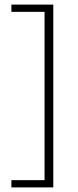

<svg xmlns="http://www.w3.org/2000/svg" viewBox="-20 -695 338 834"><path d="M211.5 119H29.5V87.5H173.5V-643.5H29.5V-675H211.5Z"/></svg>

Font: Anek Bangla Medium ExtraLight
Style: Regular
Weight: 250
Version: Version 1.003